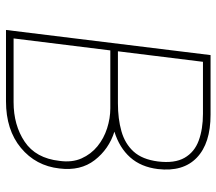

<svg xmlns="http://www.w3.org/2000/svg" viewBox="-62 -678 740 657"><g transform="rotate(90 308.5 -350.0)"><path d="M83 0 169 -700H373Q471 -700 520 -653Q569 -606 559 -520Q552 -462 519 -425Q486 -388 431 -371Q491 -352 528.5 -303.5Q566 -255 557 -183Q548 -102 486.5 -51Q425 0 327 0ZM156 -383H334Q387 -383 429.5 -395Q472 -407 499 -436.5Q526 -466 533 -520Q540 -577 520.5 -611Q501 -645 461.5 -659.5Q422 -674 370 -674H192ZM112 -26H330Q409 -26 465.5 -64Q522 -102 531 -183Q537 -226 522.5 -258.5Q508 -291 481 -313Q454 -335 419.5 -346Q385 -357 351 -357H153Z"/></g></svg>

Font: Haskoy Thin
Style: Italic
Weight: 100
Designer: Ertekin Erdin
Foundry: Ertekin Erdin
Version: Version 2.000; ttfautohint (v1.8.4.7-5d5b)